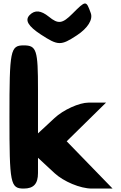

<svg xmlns="http://www.w3.org/2000/svg" viewBox="-20 -1147 703 1117"><path d="M35 -467C35 -79 40 -50 118 -50C176 -50 201 -78 201 -140V-229L297 -140C350 -91 447 -50 514 -50H635C546 -142 457 -233 368 -325C444 -400 521 -475 597 -550H495C441 -550 348 -508 297 -460L201 -371V-627C201 -856 193 -883 118 -883C40 -883 35 -855 35 -467ZM401 -1067C343 -1009 319 -1005 264 -1050C218 -1087 183 -1090 153 -1060C123 -1030 143 -995 218 -946C318 -881 334 -880 428 -942C490 -983 522 -1033 508 -1071C481 -1146 480 -1146 401 -1067Z"/></svg>

Font: Hussar Skorodowane
Style: Bold
Weight: 700
Foundry: Cannot Into Space Fonts
Version: Version 0.892